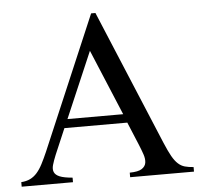

<svg xmlns="http://www.w3.org/2000/svg" viewBox="-50 -730 819 781"><g transform="rotate(-5 359.5 -339.0)"><path d="M450.2 0V-18.6Q484.9 -19 499.5 -28.6Q514.2 -38.1 516.6 -53.2Q519 -68.4 512.5 -87.6Q505.9 -106.9 497.6 -127L458 -222.2H201.2L156.2 -116.7Q147 -94.2 142.1 -77.1Q137.2 -60.1 142.3 -47.9Q147.5 -35.6 164.8 -28.6Q182.1 -21.5 216.8 -18.6V0H7.3V-18.6Q28.3 -20 43.9 -27.6Q59.6 -35.2 72 -49.3Q84.5 -63.5 95.2 -84.2Q106 -105 117.7 -131.8L350.1 -677.7H367.7L597.7 -127Q612.3 -92.3 624 -71.5Q635.7 -50.8 648.2 -39.6Q660.6 -28.3 675.5 -24.2Q690.4 -20 710.9 -18.6V0ZM332 -526.4 216.8 -257.8H444.3Z"/></g></svg>

Font: Doulos SIL Cyr
Style: Regular
Weight: 400
Designer: Walt Agee, Victor Gaultney, Peter Martin, Debbi Hosken, Becca Hirsbrunner
Foundry: SIL International
Version: Version 5.000